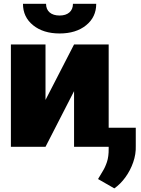

<svg xmlns="http://www.w3.org/2000/svg" viewBox="-20 -783 753 1024"><path d="M222.7 -250 375 -545.9H559.6V0H375V-296.9L222.7 0H38.1V-545.9H222.7ZM297.9 -604.5Q210.9 -604.5 156.7 -648.2Q102.5 -691.9 102.5 -762.7H225.6Q225.6 -733.4 244.6 -716.8Q263.7 -700.2 297.9 -700.2Q331.1 -700.2 350.1 -716.8Q369.1 -733.4 369.1 -762.7H493.2Q493.2 -691.9 439.2 -648.2Q385.3 -604.5 297.9 -604.5ZM704.1 -101.6V-4.9Q705.6 39.1 690.4 82.5Q675.3 126 648.9 162.4Q622.6 198.7 589.8 221.7L502.9 171.9Q513.7 152.3 527.1 131.3Q540.5 110.4 550.3 81.3Q560.1 52.2 559.6 9.8V-101.6Z"/></svg>

Font: Inter Tight Black
Style: Regular
Weight: 900
Designer: Rasmus Andersson
Foundry: rsms
Version: Version 3.004; ttfautohint (v1.8.4.7-5d5b)